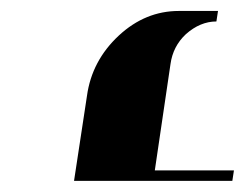

<svg xmlns="http://www.w3.org/2000/svg" viewBox="-20 -635 443 347"><path d="M113.8 -308.1 137.2 -461.9Q146 -525.4 194.8 -570.8Q242.7 -615.2 303.2 -615.2H374L371.1 -596.2Q341.8 -596.2 315.9 -573.2Q292.5 -551.3 288.1 -519L259.8 -327.1H402.8L399.9 -308.1Z"/></svg>

Font: Hjet
Style: Italic
Weight: 400
Designer: T. Christopher White
Version: Version 1.2